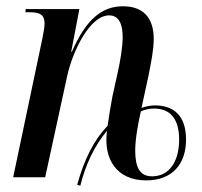

<svg xmlns="http://www.w3.org/2000/svg" viewBox="-20 -565 644 612"><path d="M226 24 236 27C252 -38 281 -101 321 -148C309 -59 351 10 446 10C530 10 573 -43 573 -120C573 -198 532 -229 474 -229C460 -229 445 -226 431 -221L453 -322C461 -363 470 -405 470 -441C470 -496 447 -545 372 -545C306 -545 255 -505 209 -400H207L233 -536H62L61 -526H75C110 -526 122 -516 122 -490C122 -479 119 -461 115 -442L22 0H124L194 -322C212 -404 267 -516 328 -516C365 -516 371 -476 371 -447C371 -413 363 -369 355 -333L338 -256C332 -223 327 -193 323 -164C281 -121 249 -59 226 24ZM465 -3C425 -3 411 -32 411 -86C411 -122 421 -176 429 -210C442 -216 457 -219 471 -219C526 -219 551 -182 551 -120C551 -48 518 -3 465 -3Z"/></svg>

Font: Noto Serif Display Condensed Medium
Style: Italic
Weight: 500
Width: 3
Italic angle: -12°
Designer: Monotype Design Team
Foundry: Monotype Imaging Inc.
Version: Version 2.009